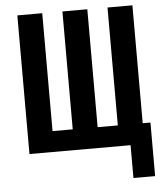

<svg xmlns="http://www.w3.org/2000/svg" viewBox="-60 -788 870 1014"><g transform="rotate(-5 375.0 -280.5)"><path d="M606 174V0H70V-735H202V-110H309V-735H441V-110H548V-735H680V-110H721V174Z"/></g></svg>

Font: Iosevka Aile Extrabold
Style: Regular
Weight: 800
Designer: Belleve Invis
Foundry: Belleve Invis
Version: Version 27.3.5; ttfautohint (v1.8.4)